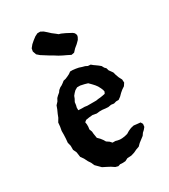

<svg xmlns="http://www.w3.org/2000/svg" viewBox="-187 -840 826 939"><g transform="rotate(-30 225.5 -370.5)"><path d="M225 -509H240L256 -507L272 -504L287 -499L302 -495L314 -489L329 -488L340 -479L350 -472L361 -464L372 -455L379 -442L387 -434L391 -420L399 -409L406 -399L410 -384L417 -365L426 -348L427 -330L417 -315L402 -305L389 -294L375 -280L361 -270H347L333 -266L317 -268L300 -265L284 -266L268 -268H252L235 -266L214 -270L193 -268L175 -265L165 -257L167 -245V-230L165 -217L171 -201L172 -188L174 -176L176 -163L189 -150L199 -137L206 -125L221 -115L231 -104H247L258 -101L270 -99H282L298 -101L314 -105L329 -114L345 -121L362 -125L379 -123L399 -121L406 -109L404 -93L394 -81L384 -72L375 -59L358 -46L345 -36L332 -23L315 -17L298 -9L278 -3L256 -2L240 6L225 7L210 6L198 10L183 6L165 -6L146 -16L126 -26L99 -53L91 -71L81 -86L71 -106L59 -123L55 -151L46 -170V-193L41 -213L43 -235L44 -257V-278L48 -300L50 -322L62 -342L69 -360L78 -380L85 -399L98 -413L106 -428L115 -437L127 -447L134 -457L145 -466L155 -471L165 -478L175 -486L188 -489L202 -495L214 -501ZM233 -425H216L202 -417L192 -407L183 -396L178 -383L170 -368L168 -352L165 -340V-325L185 -324H200L214 -322H265L277 -324L289 -325L302 -327L317 -330L322 -340L320 -350L315 -362L307 -377L298 -389L287 -401L273 -415L256 -420ZM164 -743 180 -751H196L211 -743L226 -730L240 -717L257 -704L268 -695L279 -692L301 -682L331 -666L339 -659L344 -647L342 -637L335 -624L320 -609L303 -595L288 -579L272 -576L252 -586L233 -595L214 -605L195 -617L176 -628L138 -652L123 -665L116 -685L119 -701L132 -717L147 -730Z"/></g></svg>

Font: Tagesschrift
Style: Regular
Weight: 400
Designer: Yanone
Version: Version 2.000; ttfautohint (v1.8.4.7-5d5b)